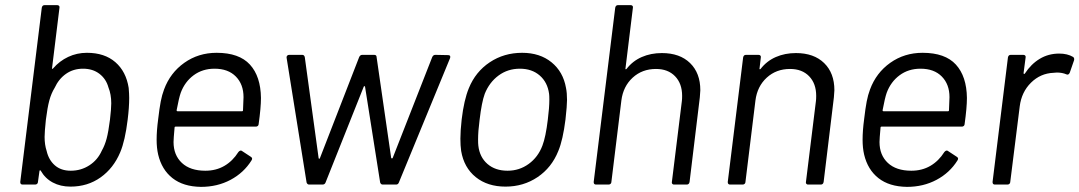

<svg xmlns="http://www.w3.org/2000/svg" viewBox="-20 -720 4210 749"><path d="M484 -338Q484 -301 478 -253Q468 -171 449 -126Q423 -64 372.5 -28Q322 8 255 8Q216 8 186 -8Q156 -24 139 -54Q138 -56 136 -55.5Q134 -55 134 -53L128 -10Q128 -6 125 -3Q122 0 117 0H68Q59 0 59 -10L143 -690Q145 -700 154 -700H203Q208 -700 210.5 -697Q213 -694 212 -690L183 -454Q182 -452 183.5 -451.5Q185 -451 187 -453Q212 -482 246 -498Q280 -514 319 -514Q388 -514 430 -477.5Q472 -441 482 -377Q484 -353 484 -338ZM409 -253Q414 -296 414 -317Q414 -352 403 -379Q394 -412 368 -432Q342 -452 304 -452Q266 -452 237.5 -432Q209 -412 193 -377Q180 -356 172.5 -328.5Q165 -301 159 -253Q154 -206 154 -186Q154 -155 162 -131Q170 -96 194 -75Q218 -54 256 -54Q296 -54 328.5 -75Q361 -96 377 -132Q389 -153 396 -179.5Q403 -206 409 -253Z M989 -236Q989 -232 986 -229Q983 -226 978 -226H665Q661 -226 661 -222Q657 -178 657 -166Q657 -115 689.5 -84.5Q722 -54 781 -54Q823 -54 855.5 -73Q888 -92 910 -127Q918 -136 924 -131L959 -108Q967 -103 961 -94Q931 -46 879.5 -18.5Q828 9 764 9Q695 8 653 -25Q611 -58 597 -117Q591 -143 591 -175Q591 -210 597 -255Q602 -298 607 -324Q612 -350 620 -371Q644 -436 699 -475Q754 -514 825 -514Q913 -514 955 -468Q997 -422 998 -338Q998 -300 989 -236ZM685 -358Q678 -338 669 -290Q669 -286 673 -286H924Q928 -286 928 -290Q930 -330 930 -341Q930 -391 900 -421.5Q870 -452 817 -452Q770 -452 735.5 -426.5Q701 -401 685 -358Z M1176 -8 1098 -495V-497Q1098 -501 1101 -503.5Q1104 -506 1108 -506H1159Q1167 -506 1169 -497L1223 -103Q1225 -98 1228 -103L1381 -497Q1385 -506 1393 -506H1439Q1449 -506 1449 -498L1506 -104Q1507 -102 1509 -102Q1511 -102 1512 -104L1666 -497Q1670 -506 1678 -506L1728 -505Q1739 -505 1736 -494L1536 -8Q1533 0 1525 0H1473Q1466 0 1463 -8L1404 -382Q1403 -384 1401.5 -384Q1400 -384 1399 -382L1250 -8Q1247 0 1238 0H1186Q1179 0 1176 -8Z M1779 -131Q1776 -152 1776 -179Q1776 -209 1781 -254Q1790 -330 1809 -376Q1835 -440 1890.5 -477Q1946 -514 2017 -514Q2086 -514 2131.5 -477Q2177 -440 2188 -377Q2192 -358 2192 -330Q2192 -308 2186 -254Q2176 -174 2158 -131Q2132 -66 2077 -29Q2022 8 1952 8Q1882 8 1836 -29Q1790 -66 1779 -131ZM2096 -152Q2109 -186 2117 -253Q2123 -300 2123 -331Q2123 -347 2122 -354Q2116 -399 2085.5 -425.5Q2055 -452 2008 -452Q1961 -452 1925 -425.5Q1889 -399 1871 -354Q1859 -321 1851 -253Q1845 -208 1845 -176Q1845 -159 1846 -152Q1851 -107 1881.5 -80.5Q1912 -54 1960 -54Q2006 -54 2042.5 -80.5Q2079 -107 2096 -152Z M2712 -368Q2712 -360 2710 -340L2670 -10Q2668 0 2659 0H2609Q2605 0 2602.5 -3Q2600 -6 2601 -10L2640 -326Q2641 -333 2641 -346Q2641 -394 2613.5 -422.5Q2586 -451 2539 -451Q2485 -451 2448 -417Q2411 -383 2404 -328L2365 -10Q2365 -6 2362 -3Q2359 0 2354 0H2305Q2296 0 2296 -10L2380 -690Q2382 -700 2391 -700H2440Q2445 -700 2447.5 -697Q2450 -694 2449 -690L2420 -453Q2419 -451 2420.5 -450Q2422 -449 2424 -451Q2448 -482 2483.5 -497.5Q2519 -513 2562 -513Q2632 -513 2672 -474Q2712 -435 2712 -368Z M3235 -368Q3235 -360 3233 -340L3193 -10Q3191 0 3182 0H3132Q3128 0 3125.5 -3Q3123 -6 3124 -10L3163 -326Q3164 -333 3164 -346Q3164 -394 3136.5 -422.5Q3109 -451 3062 -451Q3008 -451 2971 -417Q2934 -383 2927 -328L2888 -10Q2888 -6 2885 -3Q2882 0 2877 0H2828Q2819 0 2819 -10L2879 -496Q2881 -506 2890 -506H2939Q2944 -506 2946.5 -503Q2949 -500 2948 -496L2943 -453Q2942 -451 2943.5 -450Q2945 -449 2947 -451Q2971 -482 3006.5 -497.5Q3042 -513 3085 -513Q3155 -513 3195 -474Q3235 -435 3235 -368Z M3743 -236Q3743 -232 3740 -229Q3737 -226 3732 -226H3419Q3415 -226 3415 -222Q3411 -178 3411 -166Q3411 -115 3443.5 -84.5Q3476 -54 3535 -54Q3577 -54 3609.5 -73Q3642 -92 3664 -127Q3672 -136 3678 -131L3713 -108Q3721 -103 3715 -94Q3685 -46 3633.5 -18.5Q3582 9 3518 9Q3449 8 3407 -25Q3365 -58 3351 -117Q3345 -143 3345 -175Q3345 -210 3351 -255Q3356 -298 3361 -324Q3366 -350 3374 -371Q3398 -436 3453 -475Q3508 -514 3579 -514Q3667 -514 3709 -468Q3751 -422 3752 -338Q3752 -300 3743 -236ZM3439 -358Q3432 -338 3423 -290Q3423 -286 3427 -286H3678Q3682 -286 3682 -290Q3684 -330 3684 -341Q3684 -391 3654 -421.5Q3624 -452 3571 -452Q3524 -452 3489.5 -426.5Q3455 -401 3439 -358Z M4166 -498Q4172 -494 4170 -485L4153 -436Q4148 -426 4140 -430Q4124 -437 4103 -437L4090 -436Q4039 -434 4002 -397.5Q3965 -361 3958 -305L3921 -10Q3921 -6 3918 -3Q3915 0 3910 0H3861Q3852 0 3852 -10L3912 -496Q3914 -506 3923 -506H3972Q3977 -506 3979.5 -503Q3982 -500 3981 -496L3973 -435Q3973 -432 3974.5 -431.5Q3976 -431 3978 -433Q4002 -470 4036 -490.5Q4070 -511 4112 -511Q4144 -511 4166 -498Z"/></svg>

Font: Barlow
Style: Italic
Weight: 400
Italic angle: -7°
Designer: Jeremy Tribby
Foundry: Tribby Type
Version: Version 1.408